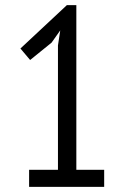

<svg xmlns="http://www.w3.org/2000/svg" viewBox="-20 -732 490 752"><path d="M94 -67H207V-554L216 -613L182 -565L98 -497L60 -542L242 -712H279V-67H388V0H94Z"/></svg>

Font: PT Sans Narrow
Style: Regular
Weight: 400
Width: 3
Designer: A.Korolkova, O.Umpeleva, V.Yefimov
Foundry: ParaType Ltd
Version: Version 2.003W OFL